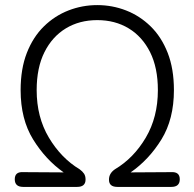

<svg xmlns="http://www.w3.org/2000/svg" viewBox="-20 -734 763 754"><path d="M71 0Q38 0 38 -30Q38 -60 71 -58L230 -57Q159 -107 110 -186.5Q61 -266 61 -380Q61 -464 85.5 -526.5Q110 -589 152.5 -630.5Q195 -672 249 -693Q303 -714 362 -714Q421 -714 475 -693Q529 -672 571.5 -630.5Q614 -589 638.5 -526.5Q663 -464 663 -380Q663 -266 614 -186.5Q565 -107 493 -57L652 -58Q686 -60 686 -30Q686 0 653 0H441Q408 0 408 -28V-29Q408 -53 431 -69Q505 -113 552.5 -193.5Q600 -274 600 -380Q600 -468 569.5 -529Q539 -590 485.5 -622.5Q432 -655 362 -655Q292 -655 238.5 -622.5Q185 -590 154.5 -529Q124 -468 124 -380Q124 -274 172 -193.5Q220 -113 293 -69Q304 -61 310 -52Q316 -43 316 -29Q316 0 283 0Z"/></svg>

Font: Zen Maru Gothic
Style: Regular
Weight: 400
Designer: Yoshimichi Ohira
Foundry: Positype
Version: Version 1.002